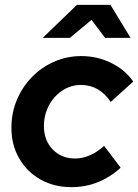

<svg xmlns="http://www.w3.org/2000/svg" viewBox="-20 -761 569 791"><path d="M274 10Q203 10 147 -21.5Q91 -53 59 -108.5Q27 -164 27 -234Q27 -296 49.5 -349.5Q72 -403 111.5 -443.5Q151 -484 203.5 -507Q256 -530 315 -530Q380 -530 437.5 -502Q495 -474 529 -425L436 -341Q390 -411 313 -411Q272 -411 237 -388Q202 -365 181.5 -326.5Q161 -288 161 -241Q161 -183 197 -145.5Q233 -108 289 -108Q351 -108 409 -160L477 -70Q389 10 274 10ZM156 -605 297 -741H435L518 -605H413L357 -679L268 -605Z"/></svg>

Font: Red Hat Display
Style: Bold Italic
Weight: 700
Italic angle: -12°
Designer: Pentagram, MCKL
Foundry: Pentagram, MCKL
Version: Version 1.023; ttfautohint (v1.8.3)